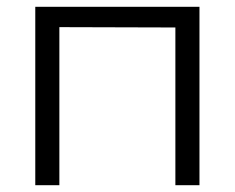

<svg xmlns="http://www.w3.org/2000/svg" viewBox="-20 -546 692 566"><path d="M568 0V-526H84V0H155V-466L497 -465V0Z"/></svg>

Font: Montserrat Z
Style: Regular
Weight: 400
Designer: Julieta Ulanovsky
Foundry: Julieta Ulanovsky
Version: Version 8.000